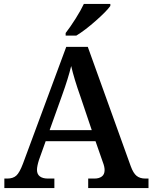

<svg xmlns="http://www.w3.org/2000/svg" viewBox="-20 -951 771 971"><path d="M2 -48H17Q46 -48 62.5 -63Q79 -78 96 -123L315 -714H424L641 -111Q654 -75 671 -61.5Q688 -48 715 -48H731V0H426V-48H458Q481 -48 495 -58.5Q509 -69 509 -91Q509 -108 500 -131L463 -237H211L177 -142Q167 -110 167 -92Q167 -70 181.5 -59Q196 -48 222 -48H255V0H2ZM444 -293 387 -462Q355 -552 340 -617Q325 -555 294 -469L231 -293ZM312 -784Q336 -815 362.5 -857Q389 -899 404 -931H538V-921Q519 -894 464 -845.5Q409 -797 366 -771H312Z"/></svg>

Font: Noto Serif SemiBold
Style: Regular
Weight: 600
Designer: Monotype Design Team
Foundry: Monotype Imaging Inc.
Version: Version 1.001